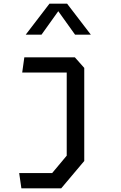

<svg xmlns="http://www.w3.org/2000/svg" viewBox="-20 -826 660 1046"><path d="M120 -637H206L297.5 -765L389 -637H475L345.5 -806H249.5ZM96.5 200H313.5L439 51V-456L388 -513.5H112.5L101 -431H343.5V22L264 117H84.5Z"/></svg>

Font: FontWithASyntaxHighlighterNightOwl
Style: Regular
Weight: 400
Designer: Riley Cran & the Lettermatic Team
Foundry: Lettermatic
Version: Version 1.000 (FontWithASyntaxHighlighterNightOwl)